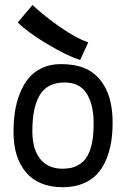

<svg xmlns="http://www.w3.org/2000/svg" viewBox="-20 -766 558 785"><path d="M340.8 -592.8 307.6 -520.5Q253.4 -538.1 172.9 -586.2Q92.3 -634.3 52.7 -674.3L112.8 -745.6Q160.6 -700.7 226.6 -654.8Q292.5 -608.9 340.8 -592.8ZM319.3 -105Q362.8 -146 362.8 -258.8Q362.8 -258.8 362.8 -267.6Q361.8 -340.8 333.5 -384.8Q305.2 -428.7 244.1 -428.7Q207 -428.7 180.9 -414.6Q154.8 -400.4 140.1 -373Q125.5 -345.7 118.9 -310.8Q112.3 -275.9 112.3 -229Q112.3 -156.7 144 -116.5Q175.8 -76.2 236.3 -76.2Q264.2 -76.7 282.5 -83Q300.8 -89.4 319.3 -105ZM235.4 -0.5Q137.7 -1 86.4 -61.3Q35.2 -121.6 35.2 -226.6Q35.2 -271 41.3 -310.3Q47.4 -349.6 61.8 -385.5Q76.2 -421.4 97.9 -447.3Q119.6 -473.1 152.8 -488.5Q186 -503.9 227.5 -503.9Q297.9 -503.9 341.6 -479.7Q385.3 -455.6 411.6 -405.8Q440.4 -350.1 440.4 -265.1Q440.4 -221.2 434.3 -183.8Q428.2 -146.5 413.6 -112.1Q398.9 -77.6 376.2 -53.5Q353.5 -29.3 317.9 -14.9Q282.2 -0.5 236.3 -0.5Z"/></svg>

Font: Fantasque Sans Mono
Style: Regular
Weight: 400
Monospace: yes
Designer: Jany Belluz
Version: Version 1.8.0 ; ttfautohint (v1.8.2)